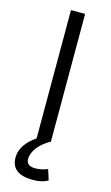

<svg xmlns="http://www.w3.org/2000/svg" viewBox="-146 -798 624 1081"><g transform="rotate(15 166.5 -257.5)"><path d="M38.6 134.8Q38.6 60.5 126 0H125.5V-747.1H208V0H202.6Q131.3 43 113.8 96.7Q108.9 111.8 108.9 123Q108.9 165.5 160.2 165.5Q196.8 165.5 232.9 150.4L252.4 211.4Q220.2 231.9 165.5 231.9Q38.6 231.9 38.6 134.8Z"/></g></svg>

Font: Armata
Style: Regular
Weight: 400
Designer: Viktoriya Grabowska
Foundry: Viktoriya Grabowska
Version: Version 1.003